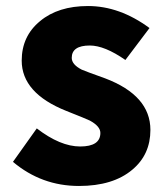

<svg xmlns="http://www.w3.org/2000/svg" viewBox="-20 -603 550 637"><path d="M23 -66 102 -177Q180 -117 246 -117Q313 -117 313 -162Q313 -184 278 -203Q268 -208 200 -235Q52 -294 52 -402Q52 -483 113 -533Q173 -583 272 -583Q377 -583 476 -510L396 -404Q327 -452 278 -452Q218 -452 218 -411Q218 -389 251 -372Q262 -367 329 -343Q479 -286 479 -172Q479 -90 419 -40Q355 14 242 14Q118 14 23 -66Z"/></svg>

Font: KaiGen Gothic KR Heavy
Style: Heavy
Weight: 900
Designer: Ryoko NISHIZUKA  (kana & ideographs); Paul D. Hunt (Latin, Greek & Cyrillic); Wenlong ZHANG  (bopomofo); Sandoll Communi
Foundry: Adobe Systems Incorporated
Version: Version 1.002 March 28, 2018